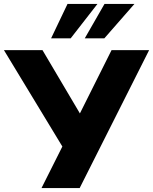

<svg xmlns="http://www.w3.org/2000/svg" viewBox="-46 -961 782 981"><path d="M166 0 288 -243 285 -192 -26 -705H171L372 -365H354L524 -705H716L361 0ZM215 -765 299 -941H452L315 -765ZM387 -765 488 -941H641L487 -765Z"/></svg>

Font: Nunito Sans 10pt Black
Style: Regular
Weight: 900
Designer: Vernon Adams
Foundry: Vernon Adams
Version: Version 3.101;gftools[0.9.27]